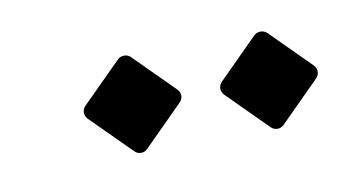

<svg xmlns="http://www.w3.org/2000/svg" viewBox="-30 -528 361 199"><g transform="rotate(-10 151.0 -428.0)"><path d="M257.1 -379.4 298.6 -420.9C300.5 -422.9 301.5 -425.3 301.5 -427.7C301.5 -430.2 300.5 -432.6 298.6 -434.6L257.1 -476.1C255.1 -478 252.7 -478.8 250.2 -478.8C247.8 -478.8 245.4 -478 243.4 -476.1L201.9 -434.6C200 -432.6 199 -430.2 199 -427.7C199 -425.3 200 -422.9 201.9 -420.9L243.4 -379.4C245.4 -377.4 247.8 -376.5 250.2 -376.5C252.7 -376.5 255.1 -377.4 257.1 -379.4ZM113.5 -379.4 155 -420.9C157 -422.9 158 -425.3 158 -427.7C158 -430.2 157 -432.6 155 -434.6L113.5 -476.1C111.6 -478 109.1 -478.8 106.7 -478.8C104.2 -478.8 101.8 -478 99.9 -476.1L58.3 -434.6C56.4 -432.6 55.4 -430.2 55.4 -427.7C55.4 -425.3 56.4 -422.9 58.3 -420.9L99.9 -379.4C101.8 -377.4 104.2 -376.5 106.7 -376.5C109.1 -376.5 111.6 -377.4 113.5 -379.4Z"/></g></svg>

Font: RisaltypS01
Style: Medium
Weight: 500
Italic angle: -9°
Designer: gluk
Foundry: gluk
Version: Version 0.24